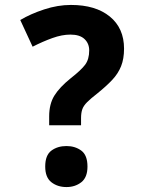

<svg xmlns="http://www.w3.org/2000/svg" viewBox="-20 -744 584 777"><path d="M179 -237V-273Q179 -323 200 -357Q221 -391 267 -428Q308 -460 324.5 -482Q341 -504 341 -540Q341 -568 322 -586Q303 -604 265 -604Q231 -604 192 -590Q153 -576 112 -555L62 -663Q104 -688 159 -706Q214 -724 267 -724Q367 -724 424.5 -677Q482 -630 482 -547Q482 -506 470 -476Q458 -446 434 -420.5Q410 -395 374 -366Q347 -345 332.5 -330.5Q318 -316 313 -301.5Q308 -287 308 -266V-237ZM249 13Q213 13 188 -6.5Q163 -26 163 -70Q163 -116 188 -134.5Q213 -153 249 -153Q284 -153 309 -134.5Q334 -116 334 -70Q334 -26 309 -6.5Q284 13 249 13Z"/></svg>

Font: Noto Sans Bengali UI
Style: Bold
Weight: 700
Designer: Jelle Bosma - Monotype Design Team
Foundry: Monotype Imaging Inc.
Version: Version 2.003; ttfautohint (v1.8.4.7-5d5b)